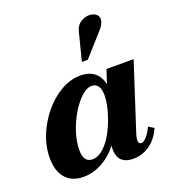

<svg xmlns="http://www.w3.org/2000/svg" viewBox="-134 -827 851 944"><g transform="rotate(-20 291.0 -355.0)"><path d="M143 14Q83 14 50 -23.5Q17 -61 17 -129Q17 -190 41 -248.5Q65 -307 105 -355Q145 -403 195 -431.5Q245 -460 296 -460Q363 -460 391.5 -412.5Q420 -365 397 -293L379 -294L429 -446H571L460 -104Q440 -45 466 -45Q478 -45 493 -61.5Q508 -78 524 -110L552 -93Q529 -41 490 -13.5Q451 14 403 14Q345 14 328.5 -27.5Q312 -69 339 -150L353 -131Q319 -64 262 -25Q205 14 143 14ZM214 -52Q240 -52 266.5 -73.5Q293 -95 316 -133.5Q339 -172 356 -224Q366 -253 371 -280Q376 -307 376 -328Q376 -360 364.5 -376.5Q353 -393 331 -393Q305 -393 276.5 -366.5Q248 -340 223 -298Q198 -256 182.5 -208Q167 -160 167 -116Q167 -52 214 -52ZM327 -520 365 -668Q373 -697 394.5 -710.5Q416 -724 438 -724Q460 -724 474.5 -712.5Q489 -701 486 -681Q485 -671 478.5 -659Q472 -647 459 -633L358 -520Z"/></g></svg>

Font: Baskervville
Style: Bold Italic
Weight: 700
Italic angle: -18°
Version: Version 1.100